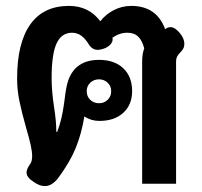

<svg xmlns="http://www.w3.org/2000/svg" viewBox="-20 -623 686 651"><path d="M462 -415Q462 -440 469 -459Q462 -486 448.5 -499Q435 -512 412 -512Q385 -512 361 -495Q364 -487 358 -477Q352 -467 337 -460Q322 -454 311 -454Q291 -454 279 -476Q267 -494 254 -503Q241 -512 224 -512Q189 -512 172 -476Q155 -440 155 -357Q155 -316 163 -262Q171 -212 171 -176H174Q183 -200 188 -221.5Q193 -243 195.5 -261Q198 -279 199 -285Q204 -330 212 -352Q237 -420 316 -420Q368 -420 398 -391.5Q428 -363 428 -314Q428 -268 398 -240.5Q368 -213 317 -213Q289 -213 266 -228Q256 -168 236.5 -120.5Q217 -73 177 -19Q156 8 132 8Q115 8 96 -5Q70 -21 70 -38Q70 -50 83 -68Q89 -76 89 -95Q89 -121 69 -188Q54 -241 46 -279.5Q38 -318 38 -357Q38 -477 82.5 -540Q127 -603 214 -603Q281 -603 320 -551Q339 -575 366.5 -589Q394 -603 425 -603Q511 -603 540 -524Q548 -531 558 -531Q570 -531 582 -519Q605 -497 605 -474Q605 -465 601.5 -458.5Q598 -452 592 -446Q585 -439 581 -432Q577 -425 577 -413V0H462ZM357 -314Q357 -331 345 -342.5Q333 -354 316 -354Q298 -354 286 -342.5Q274 -331 274 -314Q274 -296 286 -284.5Q298 -273 316 -273Q333 -273 345 -284.5Q357 -296 357 -314Z"/></svg>

Font: Niramit SemiBold
Style: Regular
Weight: 600
Designer: Katatrad Aksorn Co.,Ltd.
Foundry: Cadson Demak Co.,Ltd.
Version: Version 1.001; ttfautohint (v1.6)